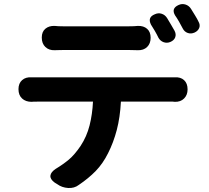

<svg xmlns="http://www.w3.org/2000/svg" viewBox="-20 -878 1040 956"><path d="M188 -691Q188 -720 206 -735Q224 -750 252 -749Q268 -747 295 -747Q314 -747 347 -747Q380 -747 420 -747Q460 -747 500 -747Q540 -747 572.5 -747Q605 -747 622 -747Q633 -747 646.5 -747.5Q660 -748 666 -749Q695 -750 712.5 -734.5Q730 -719 730 -690Q730 -661 712.5 -644Q695 -627 666 -628Q659 -628 646 -628.5Q633 -629 622 -629Q605 -629 572.5 -629Q540 -629 500 -629Q460 -629 420 -629Q380 -629 347 -629Q314 -629 295 -629Q282 -629 269.5 -628.5Q257 -628 252 -628Q224 -627 206 -644Q188 -661 188 -691ZM751 -807Q768 -815 785 -809.5Q802 -804 812 -788Q821 -773 832 -754.5Q843 -736 849 -725Q858 -708 852.5 -692.5Q847 -677 828 -669Q811 -662 794.5 -668Q778 -674 769 -690Q762 -705 751 -724Q740 -743 732 -755Q713 -792 751 -807ZM869 -853Q886 -861 903.5 -855.5Q921 -850 931 -834Q941 -818 952 -800Q963 -782 968 -771Q978 -754 972 -739Q966 -724 949 -716Q931 -708 914.5 -714Q898 -720 890 -736Q882 -752 871 -771Q860 -790 852 -801Q831 -836 869 -853ZM72 -434Q72 -463 90 -479Q108 -495 137 -493Q142 -493 143 -493Q144 -493 148.5 -493Q153 -493 168 -493Q181 -493 220 -493Q259 -493 314 -493Q369 -493 432.5 -493Q496 -493 559.5 -493Q623 -493 678 -493Q733 -493 771.5 -493Q810 -493 823 -493Q833 -493 839.5 -493Q846 -493 850 -493Q879 -495 896.5 -479Q914 -463 914 -433Q914 -405 896.5 -387.5Q879 -370 850 -371Q846 -371 845 -371.5Q844 -372 840.5 -372Q837 -372 823 -372H582Q578 -294 561.5 -231Q545 -168 518 -115Q492 -63 456.5 -26.5Q421 10 372 43Q350 60 319 58Q288 56 265 39L252 31Q229 14 231 -3.5Q233 -21 257 -37Q295 -60 323 -83.5Q351 -107 381 -151Q412 -198 426 -253.5Q440 -309 443 -372H168Q142 -372 137 -371Q108 -371 90 -387.5Q72 -404 72 -434Z"/></svg>

Font: Chiron GoRound TC
Style: Bold
Weight: 700
Designer: Ryoko NISHIZUKA 西塚涼子 (kana, bopomofo & ideographs); Paul D. Hunt (Latin, Greek & Cyrillic); Sandoll Communications 산돌커뮤니
Foundry: Adobe
Version: Version 1.000;hotconv 1.1.1;makeotfexe 2.6.0